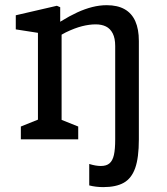

<svg xmlns="http://www.w3.org/2000/svg" viewBox="-20 -550 660 758"><path d="M332.3 182V97.3Q357.8 105.3 378.2 105.3Q400.2 105.3 412.3 94.9Q424.5 84.5 429.7 62Q434.8 39.5 434.8 0V-18.7H528.2V0Q528.2 72.5 513.8 113.3Q499.3 154.2 468.8 171.4Q438.3 188.7 387.5 188.7Q358.3 188.7 332.3 182ZM357.8 -453.8Q333 -453.8 304.1 -446.6Q275.2 -439.3 239.8 -422.2Q216.3 -410.3 191.3 -393.8L194.3 -448.8Q203.5 -455 208.1 -457.8Q212.7 -460.7 221.5 -466.5Q254.7 -487 284.8 -500.9Q315 -514.8 344.2 -522.2Q373.3 -529.5 401.3 -529.5Q444 -529.5 472.2 -513.5Q500.3 -497.5 514.2 -466.2Q528.2 -435 528.2 -388V0H434.8V-368.5Q434.8 -399 425 -418.1Q415.2 -437.2 398.2 -445.5Q381.2 -453.8 357.8 -453.8ZM62.3 -50.5 150 -85.8 129.8 -47.2V-448.3L156 -416.3L42.3 -434V-489.7L204.5 -527.2L217.7 -521.5V-432.7L223.2 -425.7V-44.3L200.8 -85.8L288.8 -50.5V0H62.3Z"/></svg>

Font: Monaspace Xenon Var ExtraLight
Style: Regular
Weight: 200
Designer: Riley Cran and the Lettermatic Team
Version: Version 1.200 (Monaspace Xenon Var)